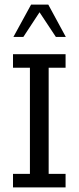

<svg xmlns="http://www.w3.org/2000/svg" viewBox="-20 -820 344 840"><path d="M36.9 0V-59.3H110.9V-523.7H36.9V-583H266.9V-523.7H192.9V-59.3H266.9V0ZM38.7 -658.5 116 -799.8H191.3L267.9 -658.5H224.4L153 -766.3L82.2 -658.5Z"/></svg>

Font: Rokkitt SemiBold
Style: Regular
Weight: 600
Designer: Vernon Adams
Foundry: Vernon Adams
Version: Version 3.103